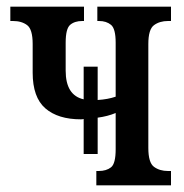

<svg xmlns="http://www.w3.org/2000/svg" viewBox="-20 -556 553 576"><path d="M231 -94V-199Q227 -198 223 -198Q154 -198 116 -231Q78 -264 78 -338V-424Q78 -468 61.5 -480.5Q45 -493 19 -493H11V-536H232V-493H227Q204 -493 190.5 -481.5Q177 -470 177 -428V-344Q177 -270 231 -258V-356H273V-256Q304 -258 327 -266V-428Q327 -470 313 -481.5Q299 -493 277 -493H272V-536H493V-493H484Q459 -493 442 -480.5Q425 -468 425 -424V-112Q425 -68 442 -55.5Q459 -43 484 -43H493V0H269V-43H276Q299 -43 313 -54Q327 -65 327 -108V-217Q303 -207 273 -203V-94Z"/></svg>

Font: Noto Serif ExtraCondensed Medium
Style: Regular
Weight: 500
Width: 2
Designer: Monotype Design Team
Foundry: Monotype Imaging Inc.
Version: Version 2.015